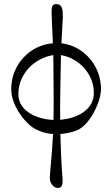

<svg xmlns="http://www.w3.org/2000/svg" viewBox="-20 -636 550 941"><path d="M264 285C283 285 287 270 287 250C287 249 279 155 276 21C308 18 344 11 370 -4C425 -36 475 -139 475 -200C475 -314 391 -411 281 -424C284 -495 288 -536 288 -552C288 -589 286 -616 255 -616C233 -616 233 -598 233 -569C233 -554 236 -505 239 -424C124 -415 35 -317 35 -200C35 -114 108 -28 152 -4C179 10 208 19 240 21C234 137 224 213 224 237C224 259 240 285 264 285ZM242 -48C158 -52 70 -92 70 -175C70 -272 146 -351 241 -366C242 -341 242 -307 242 -277L243 -155C243 -117 243 -81 242 -48ZM275 -49C275 -83 274 -118 275 -155L277 -276C278 -306 278 -341 279 -366C369 -350 440 -273 440 -180C440 -98 358 -55 275 -49Z"/></svg>

Font: EB Garamond
Style: Regular
Weight: 400
Designer: Georg Duffner and Octavio Pardo
Foundry: Georg Duffner
Version: Version 1.000;PS 001.000;hotconv 1.0.88;makeotf.lib2.5.64775